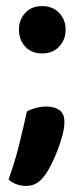

<svg xmlns="http://www.w3.org/2000/svg" viewBox="-20 -491 275 629"><path d="M42 -394Q42 -426 62.5 -448.5Q83 -471 118 -471Q153 -471 174 -448.5Q195 -426 195 -394Q195 -361 174 -338.5Q153 -316 118 -316Q83 -316 62.5 -338.5Q42 -361 42 -394ZM127 83Q114 101 99.5 109.5Q85 118 65 118Q32 118 8 97Q17 72 26 43Q35 14 42.5 -16Q50 -46 56.5 -74Q63 -102 68 -126Q81 -133 98 -137.5Q115 -142 132 -142Q157 -142 174 -131Q191 -120 191 -91Q191 -72 184.5 -47.5Q178 -23 168.5 1.5Q159 26 148 48Q137 70 127 83Z"/></svg>

Font: Baloo Da 2 SemiBold
Style: Regular
Weight: 600
Designer: Noopur Datye, Sulekha Rajkumar and Ek Type
Foundry: Ek Type
Version: Version 1.640;hotconv 1.0.111;makeotfexe 2.5.65597; ttfautoh